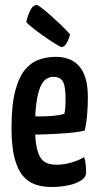

<svg xmlns="http://www.w3.org/2000/svg" viewBox="-20 -737 395 767"><path d="M185 10Q150 10 121 0Q92 -10 71 -35Q50 -60 38 -106Q26 -152 26 -225Q26 -318 41 -374.5Q56 -431 81 -460Q106 -489 138 -499.5Q170 -510 203 -510Q265 -510 298 -470.5Q331 -431 331 -349Q331 -314 328 -278Q325 -242 318 -215Q286 -208 245 -205Q204 -202 166.5 -200.5Q129 -199 105 -199Q81 -199 81 -199L83 -273Q83 -273 100 -272.5Q117 -272 143 -272Q169 -272 194.5 -274.5Q220 -277 237 -282Q240 -295 241 -310.5Q242 -326 242 -340Q242 -392 231.5 -411Q221 -430 192 -430Q177 -430 163.5 -420.5Q150 -411 140.5 -388Q131 -365 125.5 -326Q120 -287 120 -229Q120 -186 125 -157Q130 -128 139.5 -111Q149 -94 165.5 -86.5Q182 -79 205 -79Q234 -79 262.5 -87Q291 -95 316 -109Q321 -96 322.5 -78.5Q324 -61 324 -47Q324 -30 305 -17Q286 -4 254.5 3Q223 10 185 10ZM225 -549Q215 -553 194.5 -566Q174 -579 151.5 -595Q129 -611 110.5 -625.5Q92 -640 85 -649Q89 -670 100 -693.5Q111 -717 127 -717Q131 -717 145.5 -706Q160 -695 181 -676.5Q202 -658 223 -638Q244 -618 260 -599Q260 -599 256 -586.5Q252 -574 244 -561.5Q236 -549 225 -549Z"/></svg>

Font: Yanone Kaffeesatz ExtraLight Medium
Style: Regular
Weight: 500
Version: Version 2.003